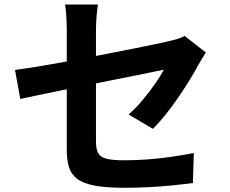

<svg xmlns="http://www.w3.org/2000/svg" viewBox="-20 -810 1040 869"><path d="M282.2 -133.4Q282.2 -153.7 282.2 -193.2Q282.2 -232.8 282.2 -283.2Q282.2 -333.6 282.2 -389.1Q282.2 -444.6 282.2 -498.4Q282.2 -552.3 282.2 -598.4Q282.2 -644.5 282.2 -674.5Q282.2 -691.4 281.4 -712.5Q280.6 -733.5 278.9 -754.1Q277.1 -774.8 274.1 -789.5H423.3Q419.5 -767 416.9 -733.7Q414.4 -700.3 414.4 -674.5Q414.4 -644.7 414.4 -603.6Q414.4 -562.4 414.4 -514.7Q414.4 -467 414.4 -417.8Q414.4 -368.5 414.4 -322Q414.4 -275.4 414.4 -236.1Q414.4 -196.7 414.4 -168.4Q414.4 -137.7 423.3 -118.9Q432.2 -100.1 459.6 -92.3Q486.9 -84.5 541.5 -84.5Q594.6 -84.5 648.2 -88.5Q701.8 -92.6 755 -100.2Q808.1 -107.7 857.3 -117.5L853 18.3Q812 23.8 760.1 29.1Q708.3 34.3 652.4 37.1Q596.6 39.9 542.8 39.9Q457.6 39.9 405.7 29.6Q353.8 19.2 327.2 -2.1Q300.5 -23.5 291.4 -56.1Q282.2 -88.8 282.2 -133.4ZM911.7 -572.5Q905.4 -562.1 895.8 -546.8Q886.2 -531.5 879.1 -518.5Q862.7 -487.5 838.4 -448.1Q814.2 -408.7 786.1 -367.8Q758 -327 728.5 -290.1Q699 -253.3 672.2 -226.9L562.1 -291.7Q595.5 -321.3 626.7 -358.7Q657.9 -396 682.9 -432.3Q708 -468.5 721.6 -494.5Q708.4 -492.2 673.6 -484.8Q638.8 -477.4 588.9 -467.4Q539.1 -457.5 480.3 -445.8Q421.5 -434.2 361.2 -421.9Q301 -409.6 245.2 -398.5Q189.4 -387.3 144.2 -377.6Q99.1 -367.9 72 -362.1L47.8 -493.3Q76.9 -497 123.9 -504.4Q170.8 -511.7 228.9 -522.1Q286.9 -532.6 350.2 -544.6Q413.4 -556.7 475.1 -568.6Q536.7 -580.6 590.8 -591.4Q644.9 -602.2 685.2 -610.6Q725.5 -619 744.7 -623.6Q765.9 -628.7 784 -634.1Q802.2 -639.6 815.6 -647.3Z"/></svg>

Font: Noto Sans KR Thin
Style: Regular
Weight: 100
Designer: Ryoko NISHIZUKA 西塚涼子 (kana, bopomofo & ideographs); Paul D. Hunt (Latin, Greek & Cyrillic); Sandoll Communications 산돌커뮤니
Foundry: Adobe
Version: Version 2.004-H2;hotconv 1.0.118;makeotfexe 2.5.65603